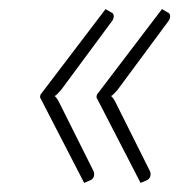

<svg xmlns="http://www.w3.org/2000/svg" viewBox="-20 -470 411 422"><path d="M289 -68 192 -256 193 -262 336 -450 348 -443Q354 -441 354 -434.5Q354 -428 349 -422L238 -272Q233 -267 230 -263.5Q227 -260 224 -259Q229 -255 234 -245L309 -95Q312 -89 310.5 -83Q309 -77 303 -74L289 -68ZM165 -68 68 -256 69 -262 212 -450 224 -443Q230 -441 230 -434.5Q230 -428 225 -422L114 -272Q109 -267 106 -263.5Q103 -260 100 -259Q105 -255 110 -245L185 -95Q188 -89 186.5 -83Q185 -77 179 -74L165 -68Z"/></svg>

Font: Aleo ExtraLight
Style: Italic
Weight: 250
Italic angle: -7°
Designer: Alessio Laiso
Foundry: Alessio Laiso
Version: Version 2.001;gftools[0.9.29]